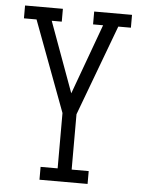

<svg xmlns="http://www.w3.org/2000/svg" viewBox="-53 -777 605 819"><g transform="rotate(5 250.0 -367.5)"><path d="M147 0V-55H220V-292L75 -680H21V-735H183V-680H140L250 -379L360 -680H317V-735H479V-680H425L280 -292V-55H353V0Z"/></g></svg>

Font: Iosevka Slab Light
Style: Regular
Weight: 300
Monospace: yes
Designer: Belleve Invis
Foundry: Belleve Invis
Version: Version 11.1.0; ttfautohint (v1.8.3)